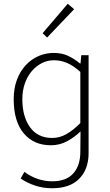

<svg xmlns="http://www.w3.org/2000/svg" viewBox="-20 -774 585 1023"><path d="M258 229Q210 229 167.5 215Q125 201 90 177L110 142Q146 168 183 180Q220 192 258 192Q333 192 370.5 150Q408 108 408 35L409 -74Q380 -45 339.5 -22.5Q299 0 251 0Q160 0 106.5 -63.5Q53 -127 53 -246Q53 -303 70 -348.5Q87 -394 116.5 -426Q146 -458 184.5 -475Q223 -492 266 -492Q309 -492 341.5 -477Q374 -462 406 -436H409L413 -480H452V42Q452 128 402 178.5Q352 229 258 229ZM258 -39Q298 -39 334 -59.5Q370 -80 408 -118V-391Q370 -425 336.5 -439Q303 -453 267.5 -453Q232 -453 201.5 -437Q171 -421 148 -393.5Q125 -366 112 -328Q99 -290 99 -246Q99 -153 140 -96Q181 -39 258 -39ZM231 -574 207 -597 341 -754 375 -725Z"/></svg>

Font: Giro Light
Style: Regular
Weight: 300
Designer: Paul D. Hunt
Foundry: Adobe Systems Incorporated
Version: Version 1.000;PS 1.0;hotconv 1.0.88;makeotf.lib2.5.647800